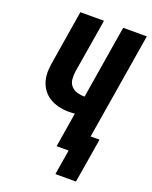

<svg xmlns="http://www.w3.org/2000/svg" viewBox="-161 -821 831 1053"><g transform="rotate(20 254.5 -294.5)"><path d="M296 146 320 0H250L283 -202Q274 -201 265 -200.5Q256 -200 248 -200Q217 -200 188 -207Q159 -214 134.5 -229Q110 -244 93.5 -267.5Q77 -291 70 -319.5Q63 -348 65 -378.5Q67 -409 73 -440L121 -735H259L207 -421Q204 -399 205.5 -376.5Q207 -354 220 -338Q233 -322 254 -315Q275 -308 297 -308H301L371 -735H509L407 -114H459L416 146Z"/></g></svg>

Font: Iosevka SS18 Heavy
Style: Italic
Weight: 900
Italic angle: -9°
Monospace: yes
Designer: Belleve Invis
Foundry: Belleve Invis
Version: Version 25.1.1; ttfautohint (v1.8.4)